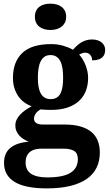

<svg xmlns="http://www.w3.org/2000/svg" viewBox="-20 -790 600 1050"><path d="M555.2 -517.1Q555.2 -505.9 551.8 -495.4Q548.3 -484.9 540.3 -477.1Q532.2 -469.2 518.3 -464.6Q504.4 -460 483.9 -460Q483.9 -470.2 480.7 -478Q477.5 -485.8 472.2 -491.2Q466.8 -496.6 460 -499.3Q453.1 -502 445.8 -502Q437.5 -502 428 -498.5Q418.5 -495.1 413.1 -491.2Q423.3 -480 432.1 -465.6Q440.9 -451.2 447.5 -434.6Q454.1 -418 458 -400.1Q461.9 -382.3 461.9 -363.8Q461.9 -326.2 450 -294.2Q438 -262.2 413.1 -238.8Q388.2 -215.3 350.1 -202.1Q312 -189 259.8 -189Q254.4 -189 246.1 -189.2Q237.8 -189.5 229.5 -189.7Q221.2 -189.9 213.6 -190.7Q206.1 -191.4 202.1 -191.9Q195.8 -188.5 189.2 -183.3Q182.6 -178.2 177.5 -171.9Q172.4 -165.5 169.2 -157.7Q166 -149.9 166 -141.1Q166 -124.5 179 -116.7Q191.9 -108.9 212.9 -108.9H334Q383.8 -108.9 419.9 -98.4Q456.1 -87.9 479.7 -68.4Q503.4 -48.8 514.6 -20.3Q525.9 8.3 525.9 43.9Q525.9 90.3 508.3 126.7Q490.7 163.1 454.8 188.2Q418.9 213.4 364.5 226.8Q310.1 240.2 235.8 240.2Q117.7 240.2 59.8 204.8Q2 169.4 2 101.1Q2 47.4 36.6 18.8Q71.3 -9.8 137.2 -15.1Q123.5 -20.5 110.4 -28.3Q97.2 -36.1 86.9 -47.1Q76.7 -58.1 70.3 -72.3Q64 -86.4 64 -104Q64 -120.6 70.6 -134.8Q77.1 -148.9 88.9 -161.9Q100.6 -174.8 116.9 -186.3Q133.3 -197.8 152.8 -209Q130.9 -216.8 112.1 -230.7Q93.3 -244.6 79.8 -264.2Q66.4 -283.7 58.6 -308.6Q50.8 -333.5 50.8 -363.8Q50.8 -451.7 101.8 -500.2Q152.8 -548.8 259.8 -548.8Q295.4 -548.8 325.9 -539.8Q356.4 -530.8 378.9 -518.1Q387.2 -526.9 397.2 -536.9Q407.2 -546.9 419.9 -555.2Q432.6 -563.5 448.2 -568.8Q463.9 -574.2 482.9 -574.2Q501 -574.2 514.4 -569.6Q527.8 -564.9 536.9 -557.1Q545.9 -549.3 550.5 -539.1Q555.2 -528.8 555.2 -517.1ZM120.1 99.1Q120.1 140.6 150.1 160.4Q180.2 180.2 237.8 180.2Q325.7 180.2 365.7 154.8Q405.8 129.4 405.8 80.1Q405.8 48.3 385.7 35.6Q365.7 22.9 325.2 22.9H209Q193.8 22.9 178.2 25.6Q162.6 28.3 149.7 36.6Q136.7 44.9 128.4 59.8Q120.1 74.7 120.1 99.1ZM187 -363.8Q187 -337.4 190.7 -316.2Q194.3 -294.9 202.6 -279.8Q210.9 -264.6 224.1 -256.3Q237.3 -248 256.8 -248Q276.9 -248 290 -256.1Q303.2 -264.2 311 -279.5Q318.8 -294.9 322 -316.7Q325.2 -338.4 325.2 -365.2Q325.2 -393.1 321.8 -415.8Q318.4 -438.5 310.3 -454.6Q302.2 -470.7 289.1 -479.7Q275.9 -488.8 255.9 -488.8Q236.3 -488.8 223.1 -479.5Q210 -470.2 201.9 -453.6Q193.8 -437 190.4 -414.1Q187 -391.1 187 -363.8ZM170.9 -698.2Q170.9 -717.3 177.5 -731Q184.1 -744.6 195.6 -753.2Q207 -761.7 222.4 -765.9Q237.8 -770 255.9 -770Q272.9 -770 288.6 -765.9Q304.2 -761.7 315.9 -753.2Q327.6 -744.6 334.7 -731Q341.8 -717.3 341.8 -698.2Q341.8 -679.7 334.7 -666Q327.6 -652.3 315.9 -643.6Q304.2 -634.8 288.6 -630.4Q272.9 -626 255.9 -626Q237.8 -626 222.4 -630.4Q207 -634.8 195.6 -643.6Q184.1 -652.3 177.5 -666Q170.9 -679.7 170.9 -698.2Z"/></svg>

Font: Droid Serif
Style: Bold
Weight: 700
Designer: Monotype Design team
Foundry: Monotype Imaging Inc.
Version: Version 1.03